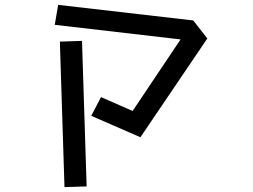

<svg xmlns="http://www.w3.org/2000/svg" viewBox="-20 -748 1040 789"><path d="M395 -349 525 -292 722 -586 205 -646 219 -728 774 -664 832 -590 557 -184 355 -272ZM226 -577 317 -580 336 18 245 21Z"/></svg>

Font: Stick
Style: Regular
Weight: 400
Designer: Fontworks Inc.
Foundry: Fontworks Inc.
Version: Version 1.100